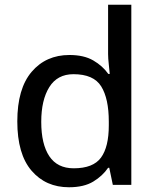

<svg xmlns="http://www.w3.org/2000/svg" viewBox="-20 -780 658 810"><path d="M271 10Q173 10 113 -60Q53 -130 53 -268Q53 -406 113.5 -477Q174 -548 273 -548Q334 -548 373.5 -525Q413 -502 437 -468H443Q442 -482 439 -508Q436 -534 436 -552V-760H534V0H456L441 -72H436Q413 -38 373.5 -14Q334 10 271 10ZM291 -70Q373 -70 406 -115Q439 -160 439 -251V-267Q439 -364 407 -415.5Q375 -467 290 -467Q222 -467 188 -412.5Q154 -358 154 -266Q154 -172 188 -121Q222 -70 291 -70Z"/></svg>

Font: Noto Sans Sundanese Medium
Style: Regular
Weight: 500
Version: Version 2.003